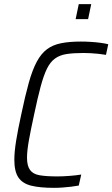

<svg xmlns="http://www.w3.org/2000/svg" viewBox="-20 -896 541 924"><path d="M240 8Q172 8 130 -2.5Q88 -13 68.5 -42Q49 -71 49 -127Q49 -165 57.5 -218Q66 -271 82 -344Q101 -435 118.5 -497.5Q136 -560 157 -599Q178 -638 206 -659Q234 -680 274 -688Q314 -696 369 -696Q392 -696 416.5 -694.5Q441 -693 463.5 -690Q486 -687 501 -683L490 -632Q473 -635 454 -637Q435 -639 416.5 -640Q398 -641 382 -641Q334 -641 301 -636Q268 -631 245 -614.5Q222 -598 206 -565.5Q190 -533 175.5 -479Q161 -425 144 -344Q128 -271 119 -220.5Q110 -170 110 -137Q110 -98 124.5 -78Q139 -58 171 -52.5Q203 -47 256 -47Q282 -47 314.5 -49.5Q347 -52 371 -56L359 -3Q343 0 322.5 2.5Q302 5 280.5 6.5Q259 8 240 8ZM344 -804 359 -876H419L404 -804Z"/></svg>

Font: Saira SemiCondensed Light
Style: Italic
Weight: 300
Width: 4
Italic angle: -12°
Designer: Hector Gatti with collaboration of the Omnibus-Type team
Foundry: Omnibus-Type
Version: Version 1.101